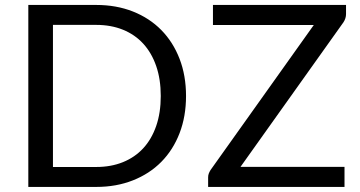

<svg xmlns="http://www.w3.org/2000/svg" viewBox="-20 -736 1416 756"><path d="M712.5 -358Q712.5 -277.5 687 -211.5Q661.5 -145.5 615 -98.5Q568.5 -51.5 503.2 -25.8Q438 0 359 0H91.5V-716.5H359Q438 -716.5 503.2 -690.8Q568.5 -665 615 -617.8Q661.5 -570.5 687 -504.5Q712.5 -438.5 712.5 -358ZM613 -358Q613 -424 595 -476Q577 -528 544 -564Q511 -600 464 -619Q417 -638 359 -638H188.5V-78.5H359Q417 -78.5 464 -97.5Q511 -116.5 544 -152.2Q577 -188 595 -240Q613 -292 613 -358ZM1342.5 -680.5Q1342.5 -664 1332.5 -648.5L927 -79H1336.5V0H799.5V-38Q799.5 -46 802.2 -53Q805 -60 809 -66.5L1215.5 -637.5H818.5V-716.5H1342.5Z"/></svg>

Font: Lato-Regular
Style: Regular
Weight: 400
Designer: Lukasz Dziedzic with Adam Twardoch and Botio Nikoltchev
Foundry: tyPoland Lukasz Dziedzic
Version: Version 2.015; 2015-08-06; http://www.latofonts.com/